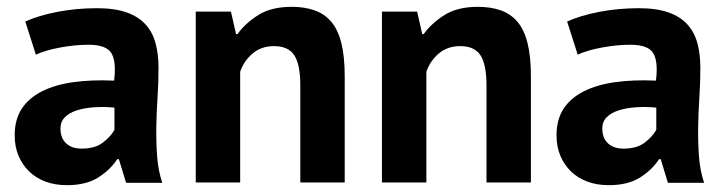

<svg xmlns="http://www.w3.org/2000/svg" viewBox="-20 -534 2122 562"><path d="M54 -471Q94 -489 149 -499.5Q204 -510 264 -510Q316 -510 351 -497.5Q386 -485 406.5 -462Q427 -439 435.5 -407Q444 -375 444 -335Q444 -291 441 -246.5Q438 -202 437.5 -159Q437 -116 440 -75.5Q443 -35 455 1H349L328 -68H323Q303 -37 267.5 -14.5Q232 8 176 8Q141 8 113 -2.5Q85 -13 65 -32.5Q45 -52 34 -78.5Q23 -105 23 -138Q23 -184 43.5 -215.5Q64 -247 102.5 -266.5Q141 -286 194.5 -293.5Q248 -301 314 -298Q321 -354 306 -378.5Q291 -403 239 -403Q200 -403 156.5 -395Q113 -387 85 -374ZM219 -99Q258 -99 281 -116.5Q304 -134 315 -154V-219Q284 -222 255.5 -220Q227 -218 205 -211Q183 -204 170 -191Q157 -178 157 -158Q157 -130 173.5 -114.5Q190 -99 219 -99Z M859 0V-284Q859 -345 841.5 -372Q824 -399 782 -399Q745 -399 719.5 -377.5Q694 -356 683 -324V0H553V-500H656L671 -434H675Q698 -466 736 -490Q774 -514 834 -514Q871 -514 900 -504Q929 -494 949 -471Q969 -448 979 -408.5Q989 -369 989 -311V0Z M1404 0V-284Q1404 -345 1386.5 -372Q1369 -399 1327 -399Q1290 -399 1264.5 -377.5Q1239 -356 1228 -324V0H1098V-500H1201L1216 -434H1220Q1243 -466 1281 -490Q1319 -514 1379 -514Q1416 -514 1445 -504Q1474 -494 1494 -471Q1514 -448 1524 -408.5Q1534 -369 1534 -311V0Z M1640 -471Q1680 -489 1735 -499.5Q1790 -510 1850 -510Q1902 -510 1937 -497.5Q1972 -485 1992.5 -462Q2013 -439 2021.5 -407Q2030 -375 2030 -335Q2030 -291 2027 -246.5Q2024 -202 2023.5 -159Q2023 -116 2026 -75.5Q2029 -35 2041 1H1935L1914 -68H1909Q1889 -37 1853.5 -14.5Q1818 8 1762 8Q1727 8 1699 -2.5Q1671 -13 1651 -32.5Q1631 -52 1620 -78.5Q1609 -105 1609 -138Q1609 -184 1629.5 -215.5Q1650 -247 1688.5 -266.5Q1727 -286 1780.5 -293.5Q1834 -301 1900 -298Q1907 -354 1892 -378.5Q1877 -403 1825 -403Q1786 -403 1742.5 -395Q1699 -387 1671 -374ZM1805 -99Q1844 -99 1867 -116.5Q1890 -134 1901 -154V-219Q1870 -222 1841.5 -220Q1813 -218 1791 -211Q1769 -204 1756 -191Q1743 -178 1743 -158Q1743 -130 1759.5 -114.5Q1776 -99 1805 -99Z"/></svg>

Font: PTSans
Style: Bold
Weight: 700
Designer: A.Korolkova, O.Umpeleva, V.Yefimov
Foundry: ParaType Ltd
Version: Version 2.003W OFL